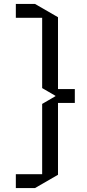

<svg xmlns="http://www.w3.org/2000/svg" viewBox="-20 -750 438 970"><path d="M193 130V-225L260 -264V-266L193 -305V-660H60V-730H157L273 -663V-300H358V-230H273V133L157 200H60V130Z"/></svg>

Font: Quantico
Style: Regular
Weight: 400
Designer: Matt Desmond
Foundry: MADtype
Version: Version 2.002